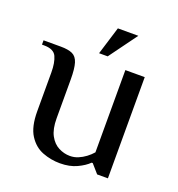

<svg xmlns="http://www.w3.org/2000/svg" viewBox="-126 -729 779 838"><g transform="rotate(20 264.0 -310.0)"><path d="M243 10Q201 10 162 -5Q123 -20 98 -59Q73 -98 73 -170V-350Q73 -395 60.5 -422.5Q48 -450 3 -450H-7V-470H73Q108 -470 127.5 -461Q147 -452 155 -426Q163 -400 163 -350V-170Q163 -120 179 -90.5Q195 -61 220.5 -48Q246 -35 273 -35Q293 -35 311 -42.5Q329 -50 345 -62Q361 -74 373 -88V-470H463V0H413L378 -40H373Q354 -21 321 -5.5Q288 10 243 10ZM240 -500 280 -630H375L280 -500Z"/></g></svg>

Font: El Messiri
Style: Regular
Weight: 400
Designer: Mohamed Gaber
Foundry: Kief Type Foundry
Version: Version 2.020